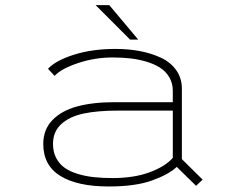

<svg xmlns="http://www.w3.org/2000/svg" viewBox="-20 -698 890 730"><path d="M505.5 -547.5H474.5L343.5 -678.5H395.5ZM419.5 -512Q468.5 -512 512 -503.8Q555.5 -495.5 592 -478.5Q628.5 -461.5 650 -431.2Q671.5 -401 671.5 -361V-93L750.5 -15L725.5 8.5L652 -63.5Q621.5 -34.5 558 -11.8Q494.5 11 393.5 11Q274.5 11 209.5 -29Q144.5 -69 144.5 -151Q144.5 -205 179 -241Q213.5 -277 273 -293.2Q332.5 -309.5 415.5 -309.5H637V-353Q637 -381.5 623.8 -404Q610.5 -426.5 588.8 -440.5Q567 -454.5 536.8 -463.5Q506.5 -472.5 475.2 -476Q444 -479.5 408.5 -479.5Q340.5 -479.5 276.8 -458.2Q213 -437 187.5 -409.5L162.5 -436.5Q192.5 -468.5 261.8 -490.2Q331 -512 419.5 -512ZM408 -21Q490.5 -21 550.2 -43.5Q610 -66 637 -98V-277.5H428.5Q350.5 -277.5 297.5 -266.2Q244.5 -255 213 -226.2Q181.5 -197.5 181.5 -151Q181.5 -121 193.2 -98Q205 -75 225.2 -60.5Q245.5 -46 275 -37Q304.5 -28 336.8 -24.5Q369 -21 408 -21Z"/></svg>

Font: League Mono Wide Thin
Style: Regular
Weight: 100
Width: 8
Designer: Tyler Finck
Foundry: The League of Moveable Type / Tyler Finck
Version: Version 2.210